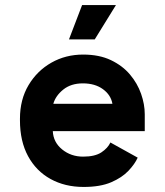

<svg xmlns="http://www.w3.org/2000/svg" viewBox="-20 -726 652 760"><path d="M311 14Q237 14 180 -17.5Q123 -49 91 -108Q59 -167 59 -250V-256Q59 -332 93 -389Q127 -446 183.5 -478Q240 -510 309 -510Q373 -510 419 -488Q465 -466 494.5 -431Q524 -396 538.5 -354.5Q553 -313 553 -274V-207H189Q191 -163 226 -134.5Q261 -106 309 -106Q356 -106 381.5 -123Q407 -140 417 -162L525 -102Q514 -77 488.5 -50Q463 -23 420 -4.5Q377 14 311 14ZM191 -315H425Q419 -350 387.5 -373Q356 -396 308 -396Q261 -396 230.5 -371.5Q200 -347 191 -315ZM253 -570 305 -706H439L355 -570Z"/></svg>

Font: Space Mono
Style: Bold
Weight: 700
Monospace: yes
Designer: Colophon Foundry + Benjamin Critton
Foundry: Colophon Foundry & Benjamin Critton
Version: Version 1.003; ttfautohint (v1.8.4.7-5d5b)